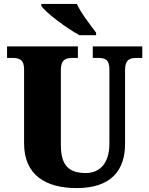

<svg xmlns="http://www.w3.org/2000/svg" viewBox="-20 -951 762 981"><path d="M386 -771H471V-784C443 -822 392 -886 373 -931H191V-921C214 -886 320 -807 386 -771ZM372 10C549 10 619 -82 619 -216V-594C619 -648 645 -655 679 -655H707V-714H454V-655H481C515 -655 539 -648 539 -598V-218C539 -110 484 -67 419 -67C337 -67 291 -100 291 -210V-594C291 -648 318 -655 351 -655H378V-714H16V-655H43C76 -655 103 -648 103 -598V-219C103 -55 215 10 372 10Z"/></svg>

Font: Noto Serif Tamil SemiCondensed Black
Style: Regular
Weight: 900
Width: 4
Designer: Indian Type Foundry, Tom Grace, and the Monotype Design Team
Foundry: Monotype Imaging Inc.
Version: Version 2.004